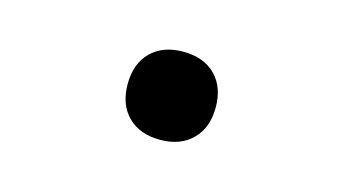

<svg xmlns="http://www.w3.org/2000/svg" viewBox="-37 -463 675 377"><g transform="rotate(15 300.0 -274.5)"><path d="M210.5 -275Q210.5 -316.5 234.5 -340.5Q258.5 -364.5 300 -364.5Q341.5 -364.5 365.5 -340.5Q389.5 -316.5 389.5 -275Q389.5 -234 365.5 -209.8Q341.5 -185.5 300 -185.5Q258.5 -185.5 234.5 -209.5Q210.5 -233.5 210.5 -275Z"/></g></svg>

Font: JuliaMono SemiBold
Style: Italic
Weight: 600
Italic angle: -9°
Monospace: yes
Designer: cormullion
Foundry: corm
Version: Version 0.056; ttfautohint (v1.8.4)